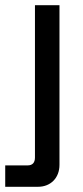

<svg xmlns="http://www.w3.org/2000/svg" viewBox="-64 -516 318 736"><path d="M164 -496H70V88C70 108 60 118 42 118H-44V200H82C130 200 164 166 164 116Z"/></svg>

Font: Space Text Medium
Style: Regular
Weight: 500
Designer: Florian Karsten (Space Text), Colophon Foundry (Space Mono)
Foundry: Florian Karsten
Version: Version 1.003;PS 001.003;hotconv 1.0.88;makeotf.lib2.5.64775